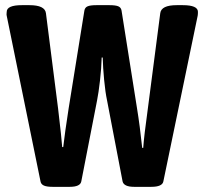

<svg xmlns="http://www.w3.org/2000/svg" viewBox="-20 -722 792 744"><path d="M137 -19 6 -661Q5 -665 5.5 -669.5Q6 -674 6 -676Q6 -702 65 -702H94Q154 -702 158 -671L205 -302Q219 -184 221 -152H225Q231 -205 246 -302L307 -681Q309 -693 319.5 -697.5Q330 -702 354 -702H404Q428 -702 438.5 -697.5Q449 -693 451 -681L511 -302Q522 -235 531 -149H535Q538 -194 553 -302L601 -671Q605 -702 665 -702H688Q747 -702 747 -676Q747 -667 746 -661L613 -19Q609 2 566 2H500Q460 2 455 -19L395 -332Q388 -365 383.5 -412.5Q379 -460 378 -499H374Q373 -458 367.5 -410Q362 -362 356 -332L295 -19Q291 2 250 2H184Q161 2 150 -3Q139 -8 137 -19Z"/></svg>

Font: Asap Condensed
Style: Bold
Weight: 700
Designer: Pablo Cosgaya
Foundry: Omnibus-Type
Version: Version 1.010; ttfautohint (v1.8)